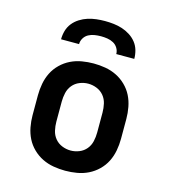

<svg xmlns="http://www.w3.org/2000/svg" viewBox="-111 -829 822 927"><g transform="rotate(15 300.0 -366.0)"><path d="M300 8Q271 8 241.5 3Q212 -2 185.5 -15Q159 -28 137.5 -49Q116 -70 103 -96Q90 -122 84.5 -151.5Q79 -181 79 -210V-310Q79 -339 84.5 -368.5Q90 -398 103 -424Q116 -450 137.5 -471Q159 -492 185.5 -505Q212 -518 241.5 -523Q271 -528 300 -528Q329 -528 358.5 -523Q388 -518 414.5 -505Q441 -492 462.5 -471Q484 -450 497 -424Q510 -398 515.5 -368.5Q521 -339 521 -310V-210Q521 -181 515.5 -151.5Q510 -122 497 -96Q484 -70 462.5 -49Q441 -28 414.5 -15Q388 -2 358.5 3Q329 8 300 8ZM300 -93Q322 -93 343 -101.5Q364 -110 378 -127Q392 -144 397 -166Q402 -188 402 -210V-310Q402 -332 397 -354Q392 -376 378 -393Q364 -410 343 -418.5Q322 -427 300 -427Q278 -427 257 -418.5Q236 -410 222 -393Q208 -376 203 -354Q198 -332 198 -310V-210Q198 -188 203 -166Q208 -144 222 -127Q236 -110 257 -101.5Q278 -93 300 -93ZM117 -600Q117 -622 123 -643Q129 -664 142.5 -681Q156 -698 175 -710Q194 -722 214.5 -728.5Q235 -735 256.5 -737.5Q278 -740 300 -740Q322 -740 343.5 -737.5Q365 -735 385.5 -728.5Q406 -722 425 -710Q444 -698 457.5 -681Q471 -664 477 -643Q483 -622 483 -600H393Q393 -616 384.5 -630Q376 -644 362 -651.5Q348 -659 332 -661.5Q316 -664 300 -664Q284 -664 268 -661.5Q252 -659 238 -651.5Q224 -644 215.5 -630Q207 -616 207 -600Z"/></g></svg>

Font: Iosevka Plex Etoile
Style: Bold
Weight: 700
Designer: Belleve Invis
Foundry: Belleve Invis
Version: Version 25.1.1; ttfautohint (v1.8.4)